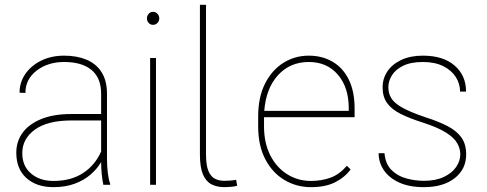

<svg xmlns="http://www.w3.org/2000/svg" viewBox="-20 -770 2028 800"><path d="M425.8 -106.4Q425.8 -78.1 429.2 -49.8Q432.6 -21.5 439 -4.4V0H410.6Q401.9 -40.5 401.4 -94.7Q384.8 -66.4 357.4 -42.7Q330.1 -19 291.5 -4.6Q252.9 9.8 202.6 9.8Q132.3 9.8 90.1 -28.1Q47.9 -65.9 47.9 -133.8Q47.9 -181.2 74.5 -217.3Q101.1 -253.4 152.3 -274.2Q203.6 -294.9 276.4 -294.9H401.4V-379.4Q401.4 -445.3 361.3 -478.5Q321.3 -511.7 247.6 -511.7Q179.2 -511.7 132.6 -475.8Q85.9 -439.9 85.9 -382.8L61.5 -383.8Q61.5 -426.8 85.4 -461.7Q109.4 -496.6 151.4 -517.3Q193.4 -538.1 247.6 -538.1Q299.8 -538.1 340.1 -521.5Q380.4 -504.9 403.1 -469.5Q425.8 -434.1 425.8 -378.4ZM202.6 -16.1Q275.9 -16.1 325.9 -48.8Q376 -81.5 401.4 -138.7V-268.1H277.8Q178.2 -268.1 125.5 -230Q72.8 -191.9 72.8 -131.8Q72.8 -78.6 108.9 -47.4Q145 -16.1 202.6 -16.1Z M617.7 -720.7Q628.4 -720.7 636 -712.6Q643.6 -704.6 643.6 -693.4Q643.6 -682.1 636 -674.3Q628.4 -666.5 617.7 -666.5Q606.9 -666.5 599.6 -674.3Q592.3 -682.1 592.3 -693.4Q592.3 -704.6 599.6 -712.6Q606.9 -720.7 617.7 -720.7ZM629.9 0H605.5V-528.3H629.9Z M838.4 -750V-126.5Q838.4 -80.1 848.9 -56.4Q859.4 -32.7 876.7 -24.7Q894 -16.6 914.1 -16.6Q942.9 -16.6 963.9 -21L968.3 3.9Q957.5 7.3 941.7 8.5Q925.8 9.8 916 9.8Q883.8 9.8 860.8 -2.2Q837.9 -14.2 825.4 -43.9Q813 -73.7 813 -126.5V-750Z M1457.5 -281.7H1080.1V-243.2Q1080.1 -174.3 1106 -123.3Q1131.8 -72.3 1176.3 -44.2Q1220.7 -16.1 1275.9 -16.1Q1319.3 -16.1 1356.7 -29.5Q1394 -43 1425.3 -79.1L1440.9 -64Q1416.5 -30.8 1376.2 -10.5Q1335.9 9.8 1275.9 9.8Q1214.8 9.8 1164.8 -20.3Q1114.7 -50.3 1085.2 -106.9Q1055.7 -163.6 1055.7 -243.2V-284.2Q1055.7 -364.7 1084.2 -421.4Q1112.8 -478 1160.6 -508.1Q1208.5 -538.1 1266.6 -538.1Q1322.3 -538.1 1365.5 -512.9Q1408.7 -487.8 1433.1 -438.7Q1457.5 -389.6 1457.5 -317.4ZM1266.6 -511.7Q1188.5 -511.7 1138.4 -456.8Q1088.4 -401.9 1081.1 -308.1H1433.1V-319.3Q1433.1 -406.2 1387.7 -459Q1342.3 -511.7 1266.6 -511.7Z M1743.2 -258.8Q1687.5 -276.4 1649.9 -295.2Q1612.3 -314 1593.3 -340.1Q1574.2 -366.2 1574.2 -405.8Q1574.2 -442.9 1594.2 -472.7Q1614.3 -502.4 1651.9 -520.3Q1689.5 -538.1 1742.2 -538.1Q1826.7 -538.1 1874.3 -496.8Q1921.9 -455.6 1921.9 -388.2H1897Q1897 -420.9 1879.2 -449Q1861.3 -477.1 1826.7 -494.4Q1792 -511.7 1742.2 -511.7Q1691.4 -511.7 1659.4 -495.8Q1627.4 -480 1612.8 -455.8Q1598.1 -431.6 1598.1 -406.7Q1598.1 -381.8 1609.9 -361.6Q1621.6 -341.3 1655 -322.3Q1688.5 -303.2 1752 -281.7Q1808.6 -263.7 1846.4 -243.7Q1884.3 -223.6 1903.3 -196Q1922.4 -168.5 1922.4 -126.5Q1922.4 -65.4 1874.8 -27.8Q1827.1 9.8 1746.1 9.8Q1685.1 9.8 1643.1 -9.5Q1601.1 -28.8 1579.3 -61Q1557.6 -93.3 1557.6 -131.8H1582Q1585.9 -86.9 1611.1 -61.8Q1636.2 -36.6 1672.9 -26.6Q1709.5 -16.6 1746.1 -16.6Q1795.4 -16.6 1829.3 -32.7Q1863.3 -48.8 1880.6 -74.2Q1897.9 -99.6 1897.9 -127Q1897.9 -150.9 1884.8 -173.8Q1871.6 -196.8 1837.6 -218Q1803.7 -239.3 1743.2 -258.8Z"/></svg>

Font: Robert Sans Thin
Style: Regular
Weight: 100
Designer: Christian Robertson (extended by Adam Twardoch)
Foundry: Google
Version: Version 12.135;April 2, 2019;FontCreator 11.5.0.2425 64-bit;